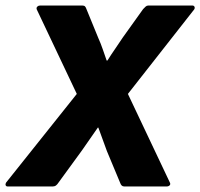

<svg xmlns="http://www.w3.org/2000/svg" viewBox="-47 -675 725 695"><path d="M-19 0Q-25 0 -26.5 -4.5Q-28 -9 -25 -14L231 -335L86 -641Q84 -647 88 -651Q92 -655 98 -655H251Q258 -655 261 -651.5Q264 -648 266 -642L309 -537Q318 -517 325 -496.5Q332 -476 339 -456H342Q355 -477 370 -498.5Q385 -520 398 -540L471 -642Q476 -647 480 -651Q484 -655 490 -655H649Q655 -655 657 -650.5Q659 -646 656 -641L416 -335L568 -14Q571 -8 567 -4Q563 0 556 0H403Q397 0 393.5 -3.5Q390 -7 388 -13L340 -128Q332 -149 324.5 -170.5Q317 -192 309 -213H307Q293 -193 278.5 -172Q264 -151 250 -131L164 -13Q161 -8 156 -4Q151 0 144 0Z"/></svg>

Font: Sofia Sans Black
Style: Italic
Weight: 900
Italic angle: -9°
Version: Version 4.100-B